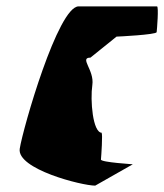

<svg xmlns="http://www.w3.org/2000/svg" viewBox="-20 -583 516 603"><path d="M42 -116C32 -52 237 0 279 0L397 -67C403 -67 296 -73 297 -82C298 -91 303 -165 299 -165L300 -166C271 -166 263 -269 270 -316C277 -363 228 -402 264 -402L346 -468C350 -468 471 -474 472 -482C473 -490 479 -563 473 -563H227C162 -563 52 -180 42 -116Z"/></svg>

Font: Ampere
Style: SCSuCndIta
Weight: 400
Version: Version 1